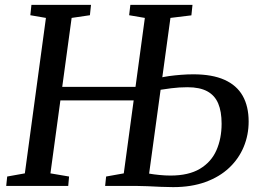

<svg xmlns="http://www.w3.org/2000/svg" viewBox="-20 -763 1068 788"><path d="M5.5 0 9.5 -38.5 82 -51.5 168.5 -689.5 104.5 -700.5 109 -743H353.5L349 -700.5L274 -689.5L187 -51.5L263.5 -38.5L260 0ZM215 -351V-406.5H582.5V-351ZM690.5 5Q669 5 640.8 3.8Q612.5 2.5 584.8 1.2Q557 0 536 0H411.5L415.5 -38.5L488 -51.5L574.5 -689.5L510 -700.5L515 -743H770L765.5 -700L679.5 -689.5L592 -50.5Q611.5 -47 635 -44.8Q658.5 -42.5 679.5 -42.5Q754 -42.5 800.5 -70.2Q847 -98 868.2 -146.2Q889.5 -194.5 889.5 -255.5Q889.5 -305.5 875.5 -338.5Q861.5 -371.5 830.8 -388.2Q800 -405 749.5 -405Q715.5 -405 682.8 -400.8Q650 -396.5 628 -393L633.5 -443Q650.5 -447.5 674 -450.8Q697.5 -454 723.5 -456Q749.5 -458 773.5 -458Q851 -458 901.2 -435.5Q951.5 -413 976 -369.8Q1000.5 -326.5 1000.5 -264Q1000.5 -209 980.2 -160.2Q960 -111.5 920.5 -74.2Q881 -37 823.2 -16Q765.5 5 690.5 5Z"/></svg>

Font: Merriweather 24pt
Style: Italic
Weight: 400
Italic angle: -7.8°
Designer: Eben Sorkin
Foundry: Eben Sorkin
Version: Version 2.101